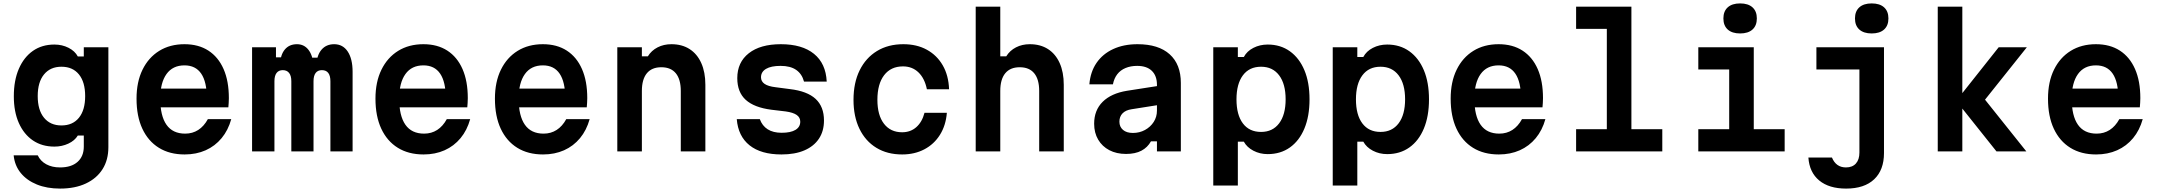

<svg xmlns="http://www.w3.org/2000/svg" viewBox="-20 -887 12640 1125"><path d="M615 -25Q615 50 581 104Q547 158 483.5 188Q420 218 332 218Q255 218 196 194Q137 170 101.5 126.5Q66 83 60 23H201Q217 57 251 75.5Q285 94 332 94Q398 94 434.5 61.5Q471 29 471 -28V-93H436Q418 -63 380.5 -45.5Q343 -28 299 -28Q226 -28 173 -64Q120 -100 90.5 -166Q61 -232 61 -323Q61 -416 90.5 -484Q120 -552 173 -589Q226 -626 299 -626Q344 -626 381.5 -607Q419 -588 436 -556H471V-610H615ZM201 -324Q201 -242 238 -197Q275 -152 340 -152Q406 -152 442.5 -197Q479 -242 479 -324Q479 -406 442.5 -451Q406 -496 340 -496Q275 -496 238 -451Q201 -406 201 -324Z M892 -368H1240L1192 -311Q1192 -407 1159 -455.5Q1126 -504 1061 -504Q992 -504 955.5 -453Q919 -402 919 -309Q919 -208 955.5 -156Q992 -104 1065 -104Q1108 -104 1141.5 -125.5Q1175 -147 1198 -189H1335Q1317 -124 1278.5 -77.5Q1240 -31 1185 -6.5Q1130 18 1062 18Q974 18 911 -21Q848 -60 814 -133Q780 -206 780 -309Q780 -407 815 -478.5Q850 -550 913 -589Q976 -628 1061 -628Q1143 -628 1201 -590.5Q1259 -553 1290 -482.5Q1321 -412 1321 -312Q1321 -297 1320 -284Q1319 -271 1318 -258H892Z M1457 -610H1597V-551H1683L1621 -509Q1623 -566 1649 -597Q1675 -628 1720 -628Q1762 -628 1787.5 -595Q1813 -562 1817 -503L1760 -549H1896L1834 -508Q1837 -565 1864.5 -596.5Q1892 -628 1938 -628Q1989 -628 2017.5 -585Q2046 -542 2046 -466V0H1916V-411Q1916 -443 1903.5 -459.5Q1891 -476 1866 -476Q1842 -476 1829.5 -459.5Q1817 -443 1817 -411V0H1687V-411Q1687 -443 1674 -459.5Q1661 -476 1637 -476Q1613 -476 1600.5 -459.5Q1588 -443 1588 -411V0H1457Z M2292 -368H2640L2592 -311Q2592 -407 2559 -455.5Q2526 -504 2461 -504Q2392 -504 2355.5 -453Q2319 -402 2319 -309Q2319 -208 2355.5 -156Q2392 -104 2465 -104Q2508 -104 2541.5 -125.5Q2575 -147 2598 -189H2735Q2717 -124 2678.5 -77.5Q2640 -31 2585 -6.5Q2530 18 2462 18Q2374 18 2311 -21Q2248 -60 2214 -133Q2180 -206 2180 -309Q2180 -407 2215 -478.5Q2250 -550 2313 -589Q2376 -628 2461 -628Q2543 -628 2601 -590.5Q2659 -553 2690 -482.5Q2721 -412 2721 -312Q2721 -297 2720 -284Q2719 -271 2718 -258H2292Z M2992 -368H3340L3292 -311Q3292 -407 3259 -455.5Q3226 -504 3161 -504Q3092 -504 3055.5 -453Q3019 -402 3019 -309Q3019 -208 3055.5 -156Q3092 -104 3165 -104Q3208 -104 3241.5 -125.5Q3275 -147 3298 -189H3435Q3417 -124 3378.5 -77.5Q3340 -31 3285 -6.5Q3230 18 3162 18Q3074 18 3011 -21Q2948 -60 2914 -133Q2880 -206 2880 -309Q2880 -407 2915 -478.5Q2950 -550 3013 -589Q3076 -628 3161 -628Q3243 -628 3301 -590.5Q3359 -553 3390 -482.5Q3421 -412 3421 -312Q3421 -297 3420 -284Q3419 -271 3418 -258H2992Z M3597 0V-610H3741V-557H3776Q3797 -591 3833 -609.5Q3869 -628 3914 -628Q3976 -628 4020.5 -599.5Q4065 -571 4089 -517.5Q4113 -464 4113 -390V0H3969V-354Q3969 -422 3940 -457.5Q3911 -493 3855 -493Q3799 -493 3770 -457.5Q3741 -422 3741 -354V0Z M4432 -189Q4446 -150 4478 -129.5Q4510 -109 4560 -109Q4613 -109 4641 -126Q4669 -143 4669 -174Q4669 -199 4648 -213.5Q4627 -228 4584 -234L4500 -244Q4399 -257 4349.5 -302Q4300 -347 4300 -429Q4300 -522 4367.5 -575Q4435 -628 4555 -628Q4680 -628 4749.5 -571.5Q4819 -515 4824 -409H4691Q4679 -454 4645 -477.5Q4611 -501 4554 -501Q4498 -501 4468.5 -483.5Q4439 -466 4439 -434Q4439 -410 4460 -395.5Q4481 -381 4524 -376L4608 -365Q4710 -353 4759 -307.5Q4808 -262 4808 -181Q4808 -119 4778.5 -74.5Q4749 -30 4693.5 -6Q4638 18 4559 18Q4439 18 4372 -35.5Q4305 -89 4297 -189Z M5266 18Q5179 18 5115 -21Q5051 -60 5016 -132Q4981 -204 4981 -302Q4981 -402 5017 -475Q5053 -548 5118.5 -588Q5184 -628 5273 -628Q5352 -628 5411 -595.5Q5470 -563 5504 -504Q5538 -445 5541 -364H5411Q5398 -428 5361.5 -463Q5325 -498 5271 -498Q5200 -498 5160.5 -446.5Q5121 -395 5121 -302Q5121 -212 5159.5 -162Q5198 -112 5266 -112Q5315 -112 5349 -142Q5383 -172 5397 -226H5528Q5522 -152 5487.5 -97Q5453 -42 5396 -12Q5339 18 5266 18Z M5697 0V-848H5841V-557H5876Q5897 -591 5933 -609.5Q5969 -628 6014 -628Q6076 -628 6120.5 -599.5Q6165 -571 6189 -517.5Q6213 -464 6213 -390V0H6069V-354Q6069 -422 6040 -457.5Q6011 -493 5955 -493Q5899 -493 5870 -457.5Q5841 -422 5841 -354V0Z M6769 -384V-272L6611 -247Q6576 -242 6557.5 -223Q6539 -204 6539 -174Q6539 -144 6560 -126Q6581 -108 6618 -108Q6657 -108 6689 -125.5Q6721 -143 6740 -172.5Q6759 -202 6759 -239V-390Q6759 -443 6729 -472Q6699 -501 6643 -501Q6605 -501 6575 -488.5Q6545 -476 6526.5 -452Q6508 -428 6501 -393H6363Q6369 -466 6405 -518.5Q6441 -571 6502.5 -599.5Q6564 -628 6645 -628Q6768 -628 6833.5 -569Q6899 -510 6899 -401V0H6759V-59H6724Q6704 -23 6668 -4Q6632 15 6578 15Q6522 15 6480 -7Q6438 -29 6414.5 -69Q6391 -109 6391 -162Q6391 -241 6441 -290.5Q6491 -340 6583 -355Z M7089 200V-610H7233V-553H7268Q7286 -587 7324 -606.5Q7362 -626 7408 -626Q7483 -626 7538 -586.5Q7593 -547 7623 -475.5Q7653 -404 7653 -305Q7653 -206 7623 -134Q7593 -62 7538 -23Q7483 16 7408 16Q7362 16 7324 -4Q7286 -24 7268 -57H7233V200ZM7369 -114Q7437 -114 7475 -164.5Q7513 -215 7513 -305Q7513 -395 7475 -445.5Q7437 -496 7369 -496Q7300 -496 7262.5 -445.5Q7225 -395 7225 -305Q7225 -214 7262.5 -164Q7300 -114 7369 -114Z M7789 200V-610H7933V-553H7968Q7986 -587 8024 -606.5Q8062 -626 8108 -626Q8183 -626 8238 -586.5Q8293 -547 8323 -475.5Q8353 -404 8353 -305Q8353 -206 8323 -134Q8293 -62 8238 -23Q8183 16 8108 16Q8062 16 8024 -4Q7986 -24 7968 -57H7933V200ZM8069 -114Q8137 -114 8175 -164.5Q8213 -215 8213 -305Q8213 -395 8175 -445.5Q8137 -496 8069 -496Q8000 -496 7962.5 -445.5Q7925 -395 7925 -305Q7925 -214 7962.5 -164Q8000 -114 8069 -114Z M8592 -368H8940L8892 -311Q8892 -407 8859 -455.5Q8826 -504 8761 -504Q8692 -504 8655.5 -453Q8619 -402 8619 -309Q8619 -208 8655.5 -156Q8692 -104 8765 -104Q8808 -104 8841.5 -125.5Q8875 -147 8898 -189H9035Q9017 -124 8978.5 -77.5Q8940 -31 8885 -6.5Q8830 18 8762 18Q8674 18 8611 -21Q8548 -60 8514 -133Q8480 -206 8480 -309Q8480 -407 8515 -478.5Q8550 -550 8613 -589Q8676 -628 8761 -628Q8843 -628 8901 -590.5Q8959 -553 8990 -482.5Q9021 -412 9021 -312Q9021 -297 9020 -284Q9019 -271 9018 -258H8592Z M9215 -848H9539V-130H9720V0H9215V-130H9395V-718H9215Z M9931 -610H10256V-130H10437V0H9931V-130H10112V-480H9931ZM10176 -691Q10129 -691 10103.5 -714Q10078 -737 10078 -779Q10078 -821 10103.5 -844Q10129 -867 10176 -867Q10223 -867 10248.5 -844Q10274 -821 10274 -779Q10274 -737 10248.5 -714Q10223 -691 10176 -691Z M10623 -610H11019V10Q11019 109 10961.5 163.5Q10904 218 10797 218Q10697 218 10639.5 170.5Q10582 123 10576 36H10714Q10726 65 10746.5 79.5Q10767 94 10796 94Q10834 94 10854.5 71Q10875 48 10875 7V-480H10623ZM10947 -691Q10900 -691 10874.5 -714Q10849 -737 10849 -779Q10849 -821 10874.5 -844Q10900 -867 10947 -867Q10994 -867 11019.5 -844Q11045 -821 11045 -779Q11045 -737 11019.5 -714Q10994 -691 10947 -691Z M11678 0 11442 -296 11691 -610H11856L11611 -303L11853 0ZM11334 0V-848H11478V0Z M12092 -368H12440L12392 -311Q12392 -407 12359 -455.5Q12326 -504 12261 -504Q12192 -504 12155.5 -453Q12119 -402 12119 -309Q12119 -208 12155.5 -156Q12192 -104 12265 -104Q12308 -104 12341.5 -125.5Q12375 -147 12398 -189H12535Q12517 -124 12478.5 -77.5Q12440 -31 12385 -6.5Q12330 18 12262 18Q12174 18 12111 -21Q12048 -60 12014 -133Q11980 -206 11980 -309Q11980 -407 12015 -478.5Q12050 -550 12113 -589Q12176 -628 12261 -628Q12343 -628 12401 -590.5Q12459 -553 12490 -482.5Q12521 -412 12521 -312Q12521 -297 12520 -284Q12519 -271 12518 -258H12092Z"/></svg>

Font: Martian Mono SemiExpanded SemiBold
Style: Regular
Weight: 600
Monospace: yes
Version: Version 0.930